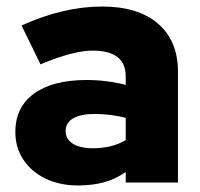

<svg xmlns="http://www.w3.org/2000/svg" viewBox="-20 -559 611 588"><path d="M219 9Q163 9 119.5 -12Q76 -33 51.5 -70Q27 -107 27 -155Q27 -231 84.5 -272.5Q142 -314 245 -314Q307 -314 365 -299V-325Q365 -404 264 -404Q204 -404 104 -362L46 -481Q174 -539 293 -539Q403 -539 464 -486.5Q525 -434 525 -339V0H365V-32Q333 -10 297.5 -0.5Q262 9 219 9ZM181 -158Q181 -133 203 -119Q225 -105 264 -105Q324 -105 365 -130V-198Q319 -210 269 -210Q227 -210 204 -196.5Q181 -183 181 -158Z"/></svg>

Font: Red Hat Display Black
Style: Regular
Weight: 900
Designer: Pentagram, MCKL
Foundry: Pentagram, MCKL
Version: Version 1.023; ttfautohint (v1.8.3)